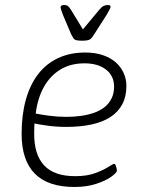

<svg xmlns="http://www.w3.org/2000/svg" viewBox="-20 -738 579 764"><path d="M276 6Q171 6 118.5 -47Q66 -100 66 -206Q66 -280 82.5 -340Q99 -400 131 -442Q163 -484 210.5 -506.5Q258 -529 319 -529Q359 -529 389.5 -518.5Q420 -508 440.5 -490Q461 -472 472 -447.5Q483 -423 483 -396Q483 -354 466.5 -323Q450 -292 419 -272Q388 -252 343.5 -242.5Q299 -233 244 -233Q206 -233 168.5 -238Q131 -243 102 -250L119 -263Q117 -249 116.5 -234.5Q116 -220 116 -205Q116 -122 156 -79.5Q196 -37 279 -37Q327 -37 360 -49.5Q393 -62 411.5 -74Q430 -86 434 -86Q438 -86 440 -81Q442 -76 443.5 -70Q445 -64 445 -59Q445 -51 423 -35Q401 -19 363 -6.5Q325 6 276 6ZM244 -273Q275 -273 303 -277Q331 -281 355 -289.5Q379 -298 396.5 -312Q414 -326 424 -346.5Q434 -367 434 -393Q434 -436 402 -461Q370 -486 316 -486Q262 -486 221.5 -462Q181 -438 155.5 -393.5Q130 -349 122 -286Q142 -282 175.5 -277.5Q209 -273 244 -273ZM409 -718Q414 -718 417 -716.5Q420 -715 420 -711Q420 -708 416.5 -701Q413 -694 405 -680L355 -602Q349 -592 343.5 -586Q338 -580 329.5 -578Q321 -576 307 -576Q292 -576 284 -578Q276 -580 272 -586Q268 -592 263 -602L230 -680Q226 -691 223.5 -698.5Q221 -706 221 -708Q221 -714 225 -716Q229 -718 235 -718Q246 -718 251 -713.5Q256 -709 263 -698L310 -621L374 -698Q384 -710 391.5 -714Q399 -718 409 -718Z"/></svg>

Font: Asap ExtraLight
Style: Italic
Weight: 250
Italic angle: -6°
Version: Version 3.001